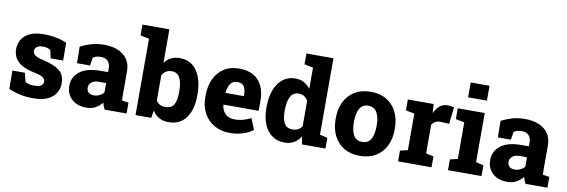

<svg xmlns="http://www.w3.org/2000/svg" viewBox="-55 -1185 4785 1619"><g transform="rotate(10 2338.0 -376.0)"><path d="M259.3 10.3Q198.7 10.3 146.2 -1Q93.8 -12.2 48.8 -32.7L46.9 -189.5H153.8L173.3 -113.3Q187 -105.5 204.8 -100.8Q222.7 -96.2 247.1 -96.2Q291.5 -96.2 309.3 -109.6Q327.1 -123 327.1 -143.6Q327.1 -163.1 307.6 -178.5Q288.1 -193.8 228 -205.6Q134.8 -224.6 90.6 -266.8Q46.4 -309.1 46.4 -374Q46.4 -418 67.9 -455.1Q89.4 -492.2 135.5 -514.6Q181.6 -537.1 255.9 -537.1Q315.9 -537.1 367.4 -526.1Q418.9 -515.1 453.1 -498L453.6 -346.7H347.2L332 -415Q306.6 -433.1 267.6 -433.1Q232.4 -433.1 214.6 -419.4Q196.8 -405.8 196.8 -384.8Q196.8 -366.2 214.1 -350.1Q231.4 -334 290 -320.8Q384.3 -299.8 429.7 -263.2Q475.1 -226.6 475.1 -156.7Q475.1 -81.1 420.4 -35.4Q365.7 10.3 259.3 10.3Z M714.4 10.3Q636.2 10.3 589.1 -32.7Q542 -75.7 542 -147.9Q542 -222.2 602.1 -269.3Q662.1 -316.4 780.8 -316.4H843.8V-351.6Q843.8 -386.7 823.5 -409.7Q803.2 -432.6 761.7 -432.6Q723.6 -432.6 695.3 -413.6L684.1 -345.2H572.8L570.8 -486.8Q613.8 -508.8 662.4 -523.4Q710.9 -538.1 771 -538.1Q876.5 -538.1 938.2 -489.3Q1000 -440.4 1000 -350.1V-143.1Q1000 -131.8 1000.2 -121.6Q1000.5 -111.3 1002.4 -101.1L1058.1 -92.3V0H870.6Q864.3 -11.2 858.2 -26.4Q852.1 -41.5 849.6 -56.6Q824.7 -25.9 792.5 -7.8Q760.3 10.3 714.4 10.3ZM759.3 -102.5Q783.7 -102.5 806.4 -113.3Q829.1 -124 843.8 -142.6V-222.7H781.7Q740.7 -222.7 719 -204.1Q697.3 -185.5 697.3 -158.2Q697.3 -131.8 714.1 -117.2Q731 -102.5 759.3 -102.5Z M1418.9 10.3Q1370.1 10.3 1336.7 -8.8Q1303.2 -27.8 1280.3 -64L1269.5 0H1134.8V-653.8L1060.1 -668.9V-761.7H1290.5V-474.1Q1312.5 -504.9 1345 -521.5Q1377.4 -538.1 1420.9 -538.1Q1516.1 -538.1 1567.6 -462.9Q1619.1 -387.7 1619.1 -261.2V-251Q1619.1 -131.8 1567.4 -60.8Q1515.6 10.3 1418.9 10.3ZM1370.1 -110.4Q1420.9 -110.4 1442.1 -146.2Q1463.4 -182.1 1463.4 -251V-261.2Q1463.4 -334.5 1441.9 -376Q1420.4 -417.5 1372.1 -417.5Q1343.8 -417.5 1323 -404.1Q1302.2 -390.6 1290.5 -368.2V-151.4Q1316.9 -110.4 1370.1 -110.4Z M1941.9 10.3Q1865.2 10.3 1808.1 -23.2Q1751 -56.6 1719.5 -115Q1688 -173.3 1688 -247.6V-266.6Q1688 -345.7 1716.8 -407.2Q1745.6 -468.8 1799.8 -503.7Q1854 -538.6 1929.7 -538.1Q2037.1 -538.1 2094.2 -475.8Q2151.4 -413.6 2151.4 -298.8V-215.8H1850.1L1849.6 -212.9Q1854 -167.5 1882.8 -138.2Q1911.6 -108.9 1965.3 -108.9Q2034.2 -108.9 2101.6 -145L2140.6 -49.8Q2106.4 -23.4 2055.9 -6.6Q2005.4 10.3 1941.9 10.3ZM1850.6 -315.9H2006.8V-328.6Q2006.8 -373.5 1990.2 -398.7Q1973.6 -423.8 1933.1 -423.8Q1892.1 -423.8 1872.8 -393.8Q1853.5 -363.8 1849.1 -318.4Z M2410.6 10.3Q2348.1 10.3 2303.5 -22.2Q2258.8 -54.7 2234.9 -113.5Q2210.9 -172.4 2210.9 -251V-261.2Q2210.9 -344.2 2234.9 -406.5Q2258.8 -468.8 2303.2 -503.4Q2347.7 -538.1 2409.7 -538.1Q2452.6 -538.1 2484.1 -520.8Q2515.6 -503.4 2539.1 -471.7V-653.8L2463.9 -668.9V-761.7H2695.3V-107.4L2760.7 -92.3V0H2560.1L2548.3 -64.9Q2523.9 -28.3 2490.2 -9Q2456.5 10.3 2410.6 10.3ZM2458.5 -110.4Q2511.7 -110.4 2539.1 -151.9V-370.1Q2511.2 -417.5 2459.5 -417.5Q2410.2 -417.5 2388.7 -374.3Q2367.2 -331.1 2367.2 -261.2V-251Q2367.2 -185.1 2387.7 -147.7Q2408.2 -110.4 2458.5 -110.4Z M3056.2 10.3Q2976.1 10.3 2919.2 -23.9Q2862.3 -58.1 2832.3 -118.7Q2802.2 -179.2 2802.2 -259.3V-269Q2802.2 -348.1 2832.3 -408.7Q2862.3 -469.2 2918.9 -503.7Q2975.6 -538.1 3055.2 -538.1Q3134.8 -538.1 3191.4 -503.9Q3248 -469.7 3278.1 -408.9Q3308.1 -348.1 3308.1 -269V-259.3Q3308.1 -179.7 3278.1 -118.9Q3248 -58.1 3191.4 -23.9Q3134.8 10.3 3056.2 10.3ZM3056.2 -108.9Q3107.4 -108.9 3130.1 -149.9Q3152.8 -190.9 3152.8 -259.3V-269Q3152.8 -335.4 3129.9 -377Q3106.9 -418.5 3055.2 -418.5Q3003.4 -418.5 2981 -377Q2958.5 -335.4 2958.5 -269V-259.3Q2958.5 -189.9 2981 -149.4Q3003.4 -108.9 3056.2 -108.9Z M3382.8 0V-92.3L3447.8 -107.4V-420.4L3373.5 -435.5V-528.3H3594.2L3599.1 -463.4L3600.1 -450.7Q3636.7 -538.1 3713.4 -538.1Q3724.6 -538.1 3739.5 -536.1Q3754.4 -534.2 3768.1 -530.3L3752 -386.7L3680.2 -390.1Q3652.3 -391.6 3635.5 -382.3Q3618.7 -373 3604 -354V-107.4L3669.4 -92.3V0Z M3810.1 0V-92.3L3875.5 -107.4V-420.4L3800.8 -435.5V-528.3H4031.7V-107.4L4097.2 -92.3V0ZM3870.6 -634.3V-761.7H4031.7V-634.3Z M4317.9 10.3Q4239.7 10.3 4192.6 -32.7Q4145.5 -75.7 4145.5 -147.9Q4145.5 -222.2 4205.6 -269.3Q4265.6 -316.4 4384.3 -316.4H4447.3V-351.6Q4447.3 -386.7 4427 -409.7Q4406.7 -432.6 4365.2 -432.6Q4327.1 -432.6 4298.8 -413.6L4287.6 -345.2H4176.3L4174.3 -486.8Q4217.3 -508.8 4265.9 -523.4Q4314.5 -538.1 4374.5 -538.1Q4480 -538.1 4541.7 -489.3Q4603.5 -440.4 4603.5 -350.1V-143.1Q4603.5 -131.8 4603.8 -121.6Q4604 -111.3 4606 -101.1L4661.6 -92.3V0H4474.1Q4467.8 -11.2 4461.7 -26.4Q4455.6 -41.5 4453.1 -56.6Q4428.2 -25.9 4396 -7.8Q4363.8 10.3 4317.9 10.3ZM4362.8 -102.5Q4387.2 -102.5 4409.9 -113.3Q4432.6 -124 4447.3 -142.6V-222.7H4385.3Q4344.2 -222.7 4322.5 -204.1Q4300.8 -185.5 4300.8 -158.2Q4300.8 -131.8 4317.6 -117.2Q4334.5 -102.5 4362.8 -102.5Z"/></g></svg>

Font: Roboto Slab ExtraBold
Style: Regular
Weight: 800
Designer: Google
Version: Version 2.001; ttfautohint (v1.8.3)